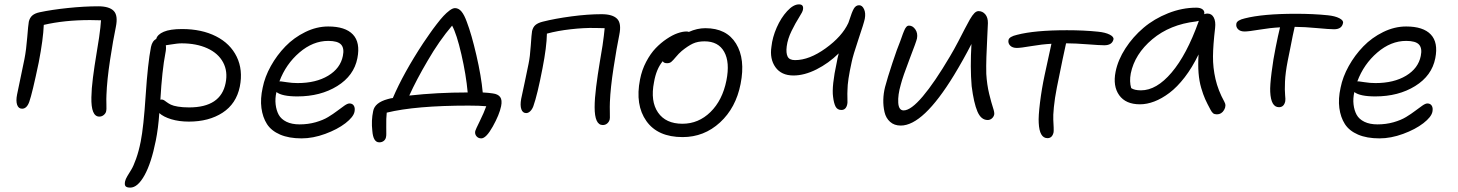

<svg xmlns="http://www.w3.org/2000/svg" viewBox="-20 -562 6668 878"><path d="M434.1 -28.8Q396 -28.8 397.9 -117.2Q398.4 -154.8 405 -206.8Q411.6 -258.8 421.6 -318.4Q431.6 -377.9 433.1 -390.1Q440.4 -441.4 441.9 -469.2L392.1 -470.2Q274.4 -470.2 180.2 -448.2Q177.7 -383.3 157.2 -276.9Q127.4 -134.3 113.8 -96.2Q102.5 -64.9 81.1 -64.9Q64.5 -64.9 58.3 -82.8Q52.2 -100.6 58.1 -129.9Q62.5 -151.4 91.8 -292Q100.1 -334.5 104.5 -390.9Q108.9 -447.3 111.8 -462.9Q116.2 -481.4 128.2 -491.5Q140.1 -501.5 161.1 -505.9Q215.8 -517.6 290.5 -525.4Q365.2 -533.2 429.2 -533.2Q479.5 -533.2 500 -512.2Q520.5 -491.2 509.8 -439Q497.6 -381.3 483.4 -288.3Q469.2 -195.3 466.8 -127.9Q465.8 -111.3 466.6 -84.5Q467.3 -57.6 465.8 -55.2Q464.4 -44.9 455.3 -36.9Q446.3 -28.8 434.1 -28.8Z M843.8 -5.9Q798.8 -5.9 762.9 -16.8Q727.1 -27.8 708.5 -44.9Q703.6 25.9 692.4 81.1Q671.9 184.1 640.6 240Q609.4 295.9 575.7 295.9Q560.1 295.9 554.4 289.8Q548.8 283.7 551.8 268.1Q553.7 257.8 562.3 243.4Q570.8 229 580.6 213.4Q590.3 197.8 602.5 163.6Q614.7 129.4 623.5 85Q636.7 19 646.2 -126.7Q655.8 -272.5 670.4 -347.2Q676.3 -375 694.3 -383.8Q699.7 -404.3 728.8 -416.7Q757.8 -429.2 812.5 -429.2Q902.3 -429.2 967.8 -396Q1033.2 -362.8 1062.5 -302.5Q1091.8 -242.2 1076.7 -166Q1060.5 -87.4 997.8 -46.6Q935.1 -5.9 843.8 -5.9ZM718.8 -106.9Q725.1 -106.9 730.7 -103.3Q736.3 -99.6 743.4 -94.2Q750.5 -88.9 761.2 -83.5Q772 -78.1 793.5 -74.5Q814.9 -70.8 844.7 -70.8Q989.7 -70.8 1011.7 -182.1Q1022.5 -235.4 1000.2 -276.9Q978 -318.4 928.2 -341.1Q878.4 -363.8 810.5 -363.8Q799.8 -363.8 787.6 -362.3Q775.4 -360.8 759 -358.2Q742.7 -355.5 738.3 -355Q740.7 -339.8 736.3 -318.8Q721.2 -241.2 713.4 -106Z M1358.9 70.8Q1301.3 70.8 1261 53.5Q1220.7 36.1 1200.9 5.4Q1181.2 -25.4 1175.5 -67.9Q1169.9 -110.4 1181.2 -161.1Q1190.9 -210.4 1218.5 -260Q1246.1 -309.6 1285.2 -349.9Q1324.2 -390.1 1376 -415.5Q1427.7 -440.9 1481 -440.9Q1559.1 -440.9 1593.8 -404.3Q1628.4 -367.7 1614.3 -295.9Q1598.6 -215.8 1522.2 -168.5Q1445.8 -121.1 1339.8 -121.1Q1269.5 -121.1 1244.1 -141.1Q1237.3 -111.3 1240.5 -84.2Q1243.7 -57.1 1254.6 -37.1Q1265.6 -17.1 1290 -5.1Q1314.5 6.8 1350.1 6.8Q1388.7 6.8 1423.1 -2.9Q1457.5 -12.7 1480.7 -26.9Q1503.9 -41 1522.5 -55.2Q1541 -69.3 1555.2 -79.1Q1569.3 -88.9 1578.1 -88.9Q1591.8 -88.9 1598.1 -78.6Q1604.5 -68.4 1601.1 -50.8Q1596.2 -26.9 1559.6 1.5Q1522.9 29.8 1467 50.3Q1411.1 70.8 1358.9 70.8ZM1264.2 -189.9Q1268.1 -189.9 1291.7 -186Q1315.4 -182.1 1340.8 -182.1Q1424.8 -182.1 1480.7 -215.8Q1536.6 -249.5 1547.9 -306.2Q1555.2 -341.3 1539.8 -358.2Q1524.4 -375 1481 -375Q1411.1 -375 1349.1 -321.8Q1287.1 -268.6 1257.8 -189.9Z M2180.7 70.8Q2167 70.8 2158.7 60.8Q2150.4 50.8 2153.3 37.1Q2154.8 30.8 2174.1 -8.3Q2193.4 -47.4 2203.6 -76.2Q2173.3 -79.1 2122.6 -79.1Q1880.4 -79.1 1748.5 -46.9Q1745.6 -22.5 1746.3 19Q1747.1 60.5 1745.6 62Q1744.6 73.7 1736.1 81.3Q1727.5 88.9 1714.4 88.9Q1686.5 88.9 1682.6 36.1Q1677.2 -10.7 1686.5 -54.2Q1693.8 -92.8 1753.4 -108.9Q1766.6 -112.8 1776.4 -113.8Q1824.7 -227.1 1915.5 -365.2Q1933.6 -391.6 1945.6 -408.9Q1957.5 -426.3 1976.1 -450.4Q1994.6 -474.6 2008.1 -489Q2021.5 -503.4 2035.9 -514.2Q2050.3 -524.9 2060.5 -524.9Q2077.6 -524.9 2090.6 -509Q2103.5 -493.2 2114.7 -461.9Q2136.2 -405.8 2158.4 -309.8Q2180.7 -213.9 2187.5 -139.2Q2216.3 -137.7 2233.4 -134.8Q2257.3 -131.8 2267.3 -118.2Q2277.3 -104.5 2271.5 -76.2Q2263.7 -37.6 2233.4 16.6Q2203.1 70.8 2180.7 70.8ZM1935.5 -284.2Q1884.3 -197.3 1851.6 -125Q1979 -139.2 2117.7 -139.2H2118.7Q2111.3 -220.7 2089.8 -313.7Q2068.4 -406.7 2047.4 -444.8Q1988.3 -375.5 1935.5 -284.2Z M2736.3 9.8Q2699.2 9.8 2699.2 -71.8Q2699.2 -110.4 2706.1 -164.8Q2712.9 -219.2 2723.1 -280Q2733.4 -340.8 2735.4 -354Q2742.2 -400.9 2745.1 -433.1L2700.2 -434.1Q2649.9 -435.1 2589.6 -428.2Q2529.3 -421.4 2481 -408.2Q2480 -347.7 2460.9 -250Q2437.5 -128.4 2418.9 -76.2Q2413.6 -62 2404.8 -53.5Q2396 -44.9 2386.2 -44.9Q2370.1 -44.9 2364 -62.5Q2357.9 -80.1 2363.3 -109.9Q2366.7 -126 2379.4 -185.3Q2392.1 -244.6 2397 -270Q2403.8 -302.2 2407.2 -354Q2410.6 -405.8 2413.1 -419.9Q2417.5 -438.5 2429 -448Q2440.4 -457.5 2461.9 -462.9Q2518.1 -477.1 2593 -487.1Q2668 -497.1 2731 -497.1Q2781.2 -497.1 2802 -476.1Q2822.8 -455.1 2812 -402.8Q2800.3 -346.2 2785.9 -252.9Q2771.5 -159.7 2769 -95.2Q2768.1 -75.7 2768.8 -46.4Q2769.5 -17.1 2768.1 -16.1Q2765.6 -5.4 2757.1 2.2Q2748.5 9.8 2736.3 9.8Z M3101.6 64.9Q2987.8 64.9 2935.8 -8.5Q2883.8 -82 2906.7 -198.2Q2915 -241.7 2934.8 -279.3Q2954.6 -316.9 2978.3 -341.6Q3002 -366.2 3028.6 -384Q3055.2 -401.9 3078.1 -409.9Q3101.1 -418 3118.7 -418Q3127 -418 3129.9 -416Q3168 -433.1 3205.6 -433.1Q3302.7 -433.1 3345.9 -362.5Q3389.2 -292 3366.7 -178.2Q3345.2 -68.8 3272.5 -2Q3199.7 64.9 3101.6 64.9ZM2970.7 -186Q2953.6 -99.1 2989 -47.6Q3024.4 3.9 3100.6 3.9Q3174.3 3.9 3229 -49.8Q3283.7 -103.5 3301.8 -193.8Q3318.4 -276.9 3291.7 -325Q3265.1 -373 3201.7 -373Q3170.4 -373 3148.2 -362.5Q3126 -352.1 3097.7 -329.1Q3083.5 -316.9 3070.6 -301.3Q3057.6 -285.6 3050 -279.3Q3042.5 -272.9 3030.8 -272.9Q3015.1 -272.9 3010.7 -282.2Q2981 -246.6 2970.7 -186Z M3608.4 -216.8Q3553.2 -216.8 3526.1 -254.6Q3499 -292.5 3507.8 -349.1Q3512.2 -391.1 3531.7 -435.8Q3551.3 -480.5 3579.6 -511.2Q3607.9 -542 3633.8 -542Q3656.2 -542 3651.9 -518.1Q3650.9 -508.8 3634.3 -482.9Q3617.7 -457 3599.9 -420.7Q3582 -384.3 3577.6 -350.1Q3573.7 -319.3 3581.8 -303.2Q3589.8 -287.1 3615.7 -287.1Q3680.7 -287.1 3755.6 -341.1Q3830.6 -395 3859.4 -457Q3860.4 -459.5 3862.1 -464.6Q3863.8 -469.7 3864.7 -472.2Q3875.5 -506.8 3884.5 -522.5Q3893.6 -538.1 3908.7 -538.1Q3922.9 -538.1 3931.2 -520Q3939.5 -502 3934.6 -476.1Q3930.7 -456.5 3905.5 -382.1Q3880.4 -307.6 3874.5 -277.8Q3855.5 -191.9 3855.5 -150.9Q3854.5 -135.3 3855.2 -111.6Q3856 -87.9 3854.5 -85.9Q3849.1 -59.1 3827.6 -59.1Q3809.1 -59.1 3801 -74.7Q3793 -90.3 3789.6 -119.1Q3782.7 -167.5 3806.6 -277.8Q3809.1 -293.5 3815.4 -317.9Q3769 -272.5 3713.6 -244.6Q3658.2 -216.8 3608.4 -216.8Z M4099.1 12.2Q4069.3 12.2 4050.3 -4.9Q4031.2 -22 4024.9 -49.3Q4018.6 -76.7 4019.3 -106Q4020 -135.3 4027.3 -164.1Q4038.1 -205.1 4060.8 -273.7Q4083.5 -342.3 4096.2 -372.1Q4099.1 -379.4 4102.8 -390.4Q4106.4 -401.4 4108.6 -406.7Q4110.8 -412.1 4113.8 -419.7Q4116.7 -427.2 4118.9 -430.9Q4121.1 -434.6 4124 -438.2Q4127 -441.9 4130.1 -443.4Q4133.3 -444.8 4137.2 -444.8Q4153.8 -444.8 4165.8 -427.5Q4177.7 -410.2 4173.3 -386.2Q4170.9 -373.5 4139.6 -292.5Q4108.4 -211.4 4099.1 -174.8Q4085.4 -127.4 4087.6 -92.3Q4089.8 -57.1 4112.3 -57.1Q4145.5 -57.1 4199.7 -121.1Q4253.9 -185.1 4324.2 -304.2Q4342.8 -335.4 4361.8 -371.8Q4380.9 -408.2 4392.1 -430.4Q4403.3 -452.6 4415 -472.9Q4426.8 -493.2 4436 -502.2Q4445.3 -511.2 4454.6 -511.2Q4473.1 -511.2 4485.6 -496.6Q4498 -481.9 4497.6 -456.1Q4497.1 -438.5 4494.6 -390.9Q4492.2 -343.3 4490.7 -300.8Q4489.3 -258.3 4490.2 -224.1Q4493.2 -174.8 4503.4 -132.8Q4513.7 -90.8 4521 -69.1Q4528.3 -47.4 4526.4 -38.1Q4523.9 -27.3 4515.6 -20.3Q4507.3 -13.2 4496.6 -13.2Q4466.3 -13.2 4449.7 -52Q4433.1 -90.8 4423.3 -168Q4416 -253.4 4422.4 -360.8Q4385.3 -288.6 4342.3 -217.8Q4201.7 12.2 4099.1 12.2Z M4770 69.8Q4733.4 69.8 4730 0Q4728 -28.8 4735.8 -92.8Q4743.7 -156.7 4756.8 -217.8Q4763.7 -252 4788.1 -361.8Q4743.7 -359.4 4695.6 -351.1Q4647.5 -342.8 4629.9 -342.8Q4609.9 -342.8 4599.4 -353.5Q4588.9 -364.3 4591.8 -378.9Q4594.7 -394.5 4630.9 -402.8Q4711.4 -423.8 4858.9 -423.8Q4937.5 -423.8 5002 -417Q5035.2 -413.6 5054.7 -403.6Q5074.2 -393.6 5071.8 -381.8Q5065.4 -355 5029.8 -355Q5009.8 -355 4952.9 -359.4Q4896 -363.8 4861.8 -363.8H4855Q4844.2 -317.4 4813 -162.1Q4803.2 -112.3 4799.3 -72.3Q4795.4 -32.2 4796.6 -14.6Q4797.9 2.9 4798.3 20.5Q4798.8 38.1 4797.9 43Q4792 69.8 4770 69.8Z M5192.9 -85Q5127.9 -85 5098.1 -126.5Q5068.4 -168 5081.5 -233.9Q5092.3 -288.1 5126.5 -340.8Q5160.6 -393.6 5209.2 -434.8Q5257.8 -476.1 5321.8 -501.5Q5385.7 -526.9 5450.7 -526.9Q5469.7 -526.9 5479.7 -518.8Q5489.7 -510.7 5486.8 -497.1Q5494.1 -500 5501.5 -500Q5521 -500 5530.5 -481.9Q5540 -463.9 5536.6 -434.1Q5527.3 -355 5526.9 -304Q5526.4 -252.9 5538.3 -200.7Q5550.3 -148.4 5578.6 -97.2Q5589.4 -79.1 5577.6 -59.1Q5565.9 -39.1 5544.9 -39.1Q5533.7 -39.1 5527.6 -43.9Q5521.5 -48.8 5515.6 -60.1Q5500.5 -87.9 5491.2 -108.6Q5481.9 -129.4 5472.9 -160.2Q5463.9 -190.9 5460.9 -228.5Q5458 -266.1 5460.9 -313Q5432.1 -253.4 5397.5 -208.5Q5362.8 -163.6 5327.6 -137.2Q5292.5 -110.8 5258.5 -97.9Q5224.6 -85 5192.9 -85ZM5150.9 -226.1Q5144 -189 5152.8 -159.2Q5167.5 -148.9 5197.8 -148.9Q5268.6 -148.9 5337.6 -230.2Q5406.7 -311.5 5460.9 -462.9Q5460.9 -463.9 5461.4 -465.1Q5461.9 -466.3 5461.9 -466.8Q5458 -465.8 5449.7 -463.9Q5330.1 -450.2 5249.5 -382.6Q5168.9 -314.9 5150.9 -226.1Z M5828.6 -71.8Q5792 -71.8 5788.6 -142.1Q5787.1 -169.9 5794.9 -231.4Q5802.7 -293 5813.5 -345.2Q5824.2 -399.4 5833.5 -437Q5788.1 -434.6 5738.8 -426.3Q5689.5 -418 5671.4 -418Q5651.4 -418 5641.1 -428.7Q5630.9 -439.5 5633.8 -454.1Q5636.7 -469.7 5672.4 -478Q5754.9 -499 5904.8 -499Q5986.3 -499 6051.8 -492.2Q6085 -488.8 6104.5 -478.8Q6124 -468.8 6121.6 -457Q6116.2 -428.2 6080.6 -428.2Q6060.1 -428.2 6001.7 -433.6Q5943.4 -439 5907.7 -439H5900.4Q5896.5 -422.9 5891.8 -399.7Q5887.2 -376.5 5880.4 -342Q5873.5 -307.6 5868.7 -284.2Q5857.9 -229 5856.2 -188.7Q5854.5 -148.4 5856.7 -127.7Q5858.9 -106.9 5857.4 -99.1Q5851.6 -71.8 5828.6 -71.8Z M6288.1 70.8Q6230.5 70.8 6190.2 53.5Q6149.9 36.1 6130.1 5.4Q6110.4 -25.4 6104.7 -67.9Q6099.1 -110.4 6110.4 -161.1Q6120.1 -210.4 6147.7 -260Q6175.3 -309.6 6214.4 -349.9Q6253.4 -390.1 6305.2 -415.5Q6356.9 -440.9 6410.2 -440.9Q6488.3 -440.9 6522.9 -404.3Q6557.6 -367.7 6543.5 -295.9Q6527.8 -215.8 6451.4 -168.5Q6375 -121.1 6269 -121.1Q6198.7 -121.1 6173.3 -141.1Q6166.5 -111.3 6169.7 -84.2Q6172.9 -57.1 6183.8 -37.1Q6194.8 -17.1 6219.2 -5.1Q6243.7 6.8 6279.3 6.8Q6317.9 6.8 6352.3 -2.9Q6386.7 -12.7 6409.9 -26.9Q6433.1 -41 6451.7 -55.2Q6470.2 -69.3 6484.4 -79.1Q6498.5 -88.9 6507.3 -88.9Q6521 -88.9 6527.3 -78.6Q6533.7 -68.4 6530.3 -50.8Q6525.4 -26.9 6488.8 1.5Q6452.1 29.8 6396.2 50.3Q6340.3 70.8 6288.1 70.8ZM6193.4 -189.9Q6197.3 -189.9 6220.9 -186Q6244.6 -182.1 6270 -182.1Q6354 -182.1 6409.9 -215.8Q6465.8 -249.5 6477.1 -306.2Q6484.4 -341.3 6469 -358.2Q6453.6 -375 6410.2 -375Q6340.3 -375 6278.3 -321.8Q6216.3 -268.6 6187 -189.9Z"/></svg>

Font: Shantell Sans Irregular Bouncy
Style: Italic
Weight: 300
Italic angle: -11.31°
Designer: Stephen Nixon, Anya Danilova, Shantell Martin
Foundry: Arrow Type
Version: Version 1.006;[9816181b4]